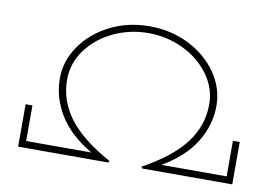

<svg xmlns="http://www.w3.org/2000/svg" viewBox="-70 -747 1233 861"><g transform="rotate(10 546.5 -317.0)"><path d="M1034 -193V0H623L620 -8Q751 -80 810.5 -159.5Q870 -239 870 -334Q870 -408 825 -470Q780 -532 705.5 -567.5Q631 -603 547 -603Q462 -603 387.5 -567.5Q313 -532 268 -470.5Q223 -409 223 -334Q223 -239 282.5 -159.5Q342 -80 473 -8L470 0H59V-193H90V-31H387Q286 -90 238 -168.5Q190 -247 190 -334Q190 -414 238 -483Q286 -552 367.5 -593Q449 -634 547 -634Q645 -634 726.5 -593Q808 -552 855.5 -483Q903 -414 903 -334Q903 -247 855 -168.5Q807 -90 706 -31H1003V-193Z"/></g></svg>

Font: BioRhyme Expanded ExtraLight
Style: Regular
Weight: 275
Width: 7
Designer: Aoife Mooney
Foundry: Aoife Mooney Type
Version: Version 1.000